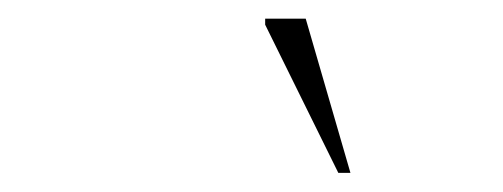

<svg xmlns="http://www.w3.org/2000/svg" viewBox="-20 -697 540 206"><path d="M356 -511.5H343L264.5 -670.5V-677H308Z"/></svg>

Font: Newsreader 24pt ExtraLight
Style: Italic
Weight: 250
Italic angle: -17°
Designer: Hugues Gentile
Foundry: Production Type
Version: Version 1.003